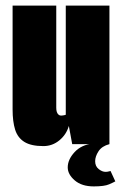

<svg xmlns="http://www.w3.org/2000/svg" viewBox="-20 -515 436 686"><path d="M135 7Q91 7 67 -8Q43 -23 34 -52Q25 -81 25 -124V-495H181V-130Q181 -121 183 -115Q185 -109 189 -105.5Q193 -102 198 -102Q201 -102 204 -102.5Q207 -103 210 -103.5Q213 -104 215 -105V-495H371V0H238L226 -65Q217 -34 192 -13.5Q167 7 135 7ZM315 151Q272 151 247 129.5Q222 108 222 83Q222 55 246.5 28.5Q271 2 312 -2L371 0Q344 7 332 25.5Q320 44 320 61Q320 79 332.5 89Q345 99 357 99Q364 99 368.5 97.5Q373 96 375 96L392 133Q387 136 370 143.5Q353 151 315 151Z"/></svg>

Font: Alumni Sans Black
Style: Regular
Weight: 900
Designer: Robert E. Leuschke
Foundry: Robert E. Leuschke
Version: Version 1.018